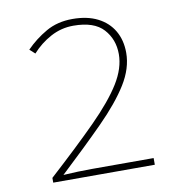

<svg xmlns="http://www.w3.org/2000/svg" viewBox="-75 -722 750 793"><g transform="rotate(-10 300.0 -326.0)"><path d="M85 0V-20Q207 -131 286.5 -211Q366 -291 405 -354Q444 -417 444 -476Q444 -538 405 -581Q366 -624 279 -624Q228 -624 183.5 -600Q139 -576 105 -538L83 -558Q121 -597 169 -624.5Q217 -652 280 -652Q342 -652 385.5 -630Q429 -608 452 -568.5Q475 -529 475 -476Q475 -411 434 -345Q393 -279 316 -201.5Q239 -124 132 -24Q164 -26 193 -27Q222 -28 253 -28H511V0Z"/></g></svg>

Font: Source Code Pro ExtraLight
Style: Regular
Weight: 200
Monospace: yes
Designer: Paul D. Hunt, Teo Tuominen
Foundry: Adobe
Version: Version 1.026;hotconv 1.1.0;makeotfexe 2.6.0